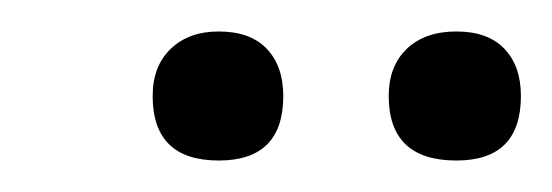

<svg xmlns="http://www.w3.org/2000/svg" viewBox="-20 -580 351 122"><path d="M270 -478Q227 -478 227 -519Q227 -538 238.5 -549Q250 -560 270 -560Q290 -560 300.5 -549Q311 -538 311 -519Q311 -478 270 -478ZM119 -478Q77 -478 77 -519Q77 -538 88.5 -549Q100 -560 119 -560Q139 -560 149.5 -549Q160 -538 160 -519Q160 -478 119 -478Z"/></svg>

Font: Cormorant
Style: Italic
Weight: 400
Italic angle: -10°
Designer: Christian Thalmann (Catharsis Fonts)
Foundry: Catharsis Fonts
Version: Version 4.000